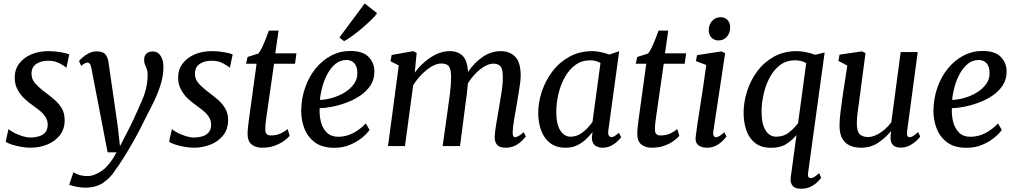

<svg xmlns="http://www.w3.org/2000/svg" viewBox="-20 -874 6084 1149"><path d="M378 -470.5H373.5Q363.5 -481.5 334.5 -496Q305.5 -510.5 269 -510.5Q227 -510.5 199 -492.8Q171 -475 168.5 -438.5Q167 -400 193.5 -371.8Q220 -343.5 255.5 -318Q280.5 -299 306.2 -277Q332 -255 349.5 -225.8Q367 -196.5 367 -155Q367 -101.5 338.2 -64.8Q309.5 -28 262.8 -9Q216 10 161 10Q137 10 106 4.5Q75 -1 49 -9.5Q23 -18 14 -27L30.5 -100H33Q44 -90 66.5 -78.5Q89 -67 115 -59Q141 -51 162.5 -51Q187 -51 210.8 -57.5Q234.5 -64 250 -80.8Q265.5 -97.5 265.5 -128Q265.5 -154 251.5 -175Q237.5 -196 215.8 -213.5Q194 -231 171.5 -247Q151 -260.5 127 -283Q103 -305.5 85.5 -337.2Q68 -369 68 -409.5Q68 -458 94.8 -493.5Q121.5 -529 167 -548.5Q212.5 -568 269 -568Q308.5 -568 345.2 -561.2Q382 -554.5 394.5 -548.5Z M526.5 -468Q522.5 -487 516.8 -493.2Q511 -499.5 503 -499.5Q488.5 -499.5 466 -479L453 -508.5Q457 -514.5 472.2 -528.5Q487.5 -542.5 510 -554.5Q532.5 -566.5 559 -566.5Q596 -566.5 610.8 -548.8Q625.5 -531 629.5 -499.5Q643 -405.5 656.8 -311.2Q670.5 -217 684 -123L698 1L763.5 -126.5Q801 -205.5 832.2 -278.5Q863.5 -351.5 863.5 -427.5Q863.5 -448 858.2 -461.2Q853 -474.5 847.8 -486.8Q842.5 -499 842.5 -516.5Q842.5 -540.5 856.2 -553.2Q870 -566 893 -566Q924.5 -566 941.2 -540Q958 -514 958 -474.5Q958 -419.5 940.5 -365Q923 -310.5 897.5 -259Q872 -207.5 848 -161.5Q816 -94.5 782.5 -35.2Q749 24 719.8 70.2Q690.5 116.5 670 144Q640.5 190.5 597.5 219.8Q554.5 249 489 249Q465 249 436.2 243.2Q407.5 237.5 394 231.5L419.5 156.5Q428 163.5 450.5 171.5Q473 179.5 504.5 179.5Q544.5 179.5 590.2 147.5Q636 115.5 677.5 37.5H624Z M1356 -470.5H1351.5Q1341.5 -481.5 1312.5 -496Q1283.5 -510.5 1247 -510.5Q1205 -510.5 1177 -492.8Q1149 -475 1146.5 -438.5Q1145 -400 1171.5 -371.8Q1198 -343.5 1233.5 -318Q1258.5 -299 1284.2 -277Q1310 -255 1327.5 -225.8Q1345 -196.5 1345 -155Q1345 -101.5 1316.2 -64.8Q1287.5 -28 1240.8 -9Q1194 10 1139 10Q1115 10 1084 4.5Q1053 -1 1027 -9.5Q1001 -18 992 -27L1008.5 -100H1011Q1022 -90 1044.5 -78.5Q1067 -67 1093 -59Q1119 -51 1140.5 -51Q1165 -51 1188.8 -57.5Q1212.5 -64 1228 -80.8Q1243.5 -97.5 1243.5 -128Q1243.5 -154 1229.5 -175Q1215.5 -196 1193.8 -213.5Q1172 -231 1149.5 -247Q1129 -260.5 1105 -283Q1081 -305.5 1063.5 -337.2Q1046 -369 1046 -409.5Q1046 -458 1072.8 -493.5Q1099.5 -529 1145 -548.5Q1190.5 -568 1247 -568Q1286.5 -568 1323.2 -561.2Q1360 -554.5 1372.5 -548.5Z M1574.5 -176Q1571 -151 1569.2 -134.2Q1567.5 -117.5 1567.5 -97.5Q1567.5 -63.5 1600 -63.5Q1636 -63.5 1661 -76Q1686 -88.5 1701.5 -101.5L1713.5 -61Q1701.5 -47 1679 -30.5Q1656.5 -14 1623.5 -2Q1590.5 10 1548 10Q1510 10 1485.8 -9.5Q1461.5 -29 1461.5 -74Q1461.5 -84.5 1463 -102.5Q1464.5 -120.5 1469 -154.5L1515.5 -492.5H1452.5L1461.5 -533L1526 -553.5Q1536.5 -565.5 1548.2 -589.8Q1560 -614 1570.5 -641.5Q1581 -669 1589 -691H1647L1627.5 -555H1754L1745.5 -492.5H1620Z M2191.5 -96.5Q2178 -76 2148 -51Q2118 -26 2075.5 -7.8Q2033 10.5 1981 10.5Q1908 10.5 1864.2 -22.2Q1820.5 -55 1801.2 -106.2Q1782 -157.5 1782.5 -213Q1783.5 -285 1806 -349.5Q1828.5 -414 1868.2 -463.2Q1908 -512.5 1961.2 -540.8Q2014.5 -569 2077 -569Q2150.5 -569 2185.2 -533.8Q2220 -498.5 2220.5 -447Q2221 -400 2197.8 -364Q2174.5 -328 2136.5 -302.2Q2098.5 -276.5 2054 -260Q2009.5 -243.5 1967 -235.2Q1924.5 -227 1893 -226.5Q1890.5 -184.5 1900.5 -145Q1910.5 -105.5 1935.8 -80.5Q1961 -55.5 2004.5 -55.5Q2050.5 -55.5 2092.8 -77.2Q2135 -99 2169 -135.5ZM2053 -515Q2016.5 -515 1988.2 -492Q1960 -469 1940.2 -432.8Q1920.5 -396.5 1909 -354.8Q1897.5 -313 1894.5 -276Q1928.5 -277 1967.5 -288Q2006.5 -299 2041 -319.8Q2075.5 -340.5 2097.2 -370Q2119 -399.5 2118.5 -437.5Q2118 -476 2100.5 -495.5Q2083 -515 2053 -515ZM2011 -649.5 2162.5 -853.5 2236.5 -795Q2229.5 -782.5 2206.2 -759.5Q2183 -736.5 2152.2 -710Q2121.5 -683.5 2091 -661Q2060.5 -638.5 2039 -627.5Z M2473.5 -557.5 2462 -439Q2487 -474 2520.8 -503.2Q2554.5 -532.5 2593 -550.2Q2631.5 -568 2670.5 -568Q2722 -568 2749.5 -539Q2777 -510 2781 -443.5Q2817 -498 2868 -533Q2919 -568 2977 -568Q3029.5 -568 3062.8 -534.8Q3096 -501.5 3096 -422Q3096 -401.5 3092 -371.2Q3088 -341 3082.2 -308Q3076.5 -275 3072 -247Q3065 -209 3057.5 -164.2Q3050 -119.5 3048 -85.5Q3046.5 -53 3062 -53Q3081 -53 3114 -83L3126.5 -57Q3121.5 -50 3105.8 -33.8Q3090 -17.5 3064.8 -3.8Q3039.5 10 3007 10Q2968 10 2954 -8Q2940 -26 2940.5 -55Q2941.5 -86 2949.8 -133Q2958 -180 2965 -222.5Q2971.5 -263.5 2980.5 -316.2Q2989.5 -369 2989 -413.5Q2989 -460.5 2975.2 -476.8Q2961.5 -493 2932.5 -493Q2896.5 -493 2854 -459.5Q2811.5 -426 2780 -375Q2777.5 -344 2773.5 -310Q2769.5 -276 2765 -247L2733 0H2629L2660 -220.5Q2666 -262.5 2672.8 -315.8Q2679.5 -369 2679.5 -412.5Q2679 -461.5 2665.8 -477.8Q2652.5 -494 2619.5 -494Q2594 -494 2563.5 -476.2Q2533 -458.5 2503.8 -428.8Q2474.5 -399 2452.5 -363.5L2403.5 0H2302L2366.5 -482.5L2317 -507.5L2324 -545L2452.5 -568Z M3620.5 -93.5Q3617.5 -70 3624.2 -61.5Q3631 -53 3639.5 -53Q3654.5 -53 3683.5 -79.5L3697.5 -53.5Q3693.5 -46.5 3678.2 -31.2Q3663 -16 3639.2 -3Q3615.5 10 3585.5 10Q3557 10 3539.2 -5Q3521.5 -20 3522 -53.5L3526 -83.5Q3508 -61 3485.2 -39.5Q3462.5 -18 3432.8 -4Q3403 10 3364.5 10Q3309 10 3272.8 -17.5Q3236.5 -45 3218.8 -92.2Q3201 -139.5 3201 -198Q3201 -260 3222.2 -325Q3243.5 -390 3284.8 -445.2Q3326 -500.5 3386.8 -534.2Q3447.5 -568 3526 -568Q3549 -568 3577.2 -561.8Q3605.5 -555.5 3626.5 -547.5L3685.5 -567.5ZM3573.5 -497Q3547 -513 3511.5 -513Q3461 -513 3423.2 -485.2Q3385.5 -457.5 3360 -411.8Q3334.5 -366 3321.8 -311.2Q3309 -256.5 3309 -203.5Q3309 -131.5 3332.8 -93.8Q3356.5 -56 3394.5 -56Q3424.5 -56 3449.2 -70.5Q3474 -85 3493 -105.2Q3512 -125.5 3525.5 -143.5Z M3906.5 -176Q3903 -151 3901.2 -134.2Q3899.5 -117.5 3899.5 -97.5Q3899.5 -63.5 3932 -63.5Q3968 -63.5 3993 -76Q4018 -88.5 4033.5 -101.5L4045.5 -61Q4033.5 -47 4011 -30.5Q3988.5 -14 3955.5 -2Q3922.5 10 3880 10Q3842 10 3817.8 -9.5Q3793.5 -29 3793.5 -74Q3793.5 -84.5 3795 -102.5Q3796.5 -120.5 3801 -154.5L3847.5 -492.5H3784.5L3793.5 -533L3858 -553.5Q3868.5 -565.5 3880.2 -589.8Q3892 -614 3902.5 -641.5Q3913 -669 3921 -691H3979L3959.5 -555H4086L4077.5 -492.5H3952Z M4211 10Q4177.5 10 4158.5 -5.5Q4139.5 -21 4143 -53.5Q4145.5 -78.5 4152.8 -126.2Q4160 -174 4169.5 -234.5Q4179 -295 4188.8 -360Q4198.5 -425 4206.5 -485L4144.5 -508.5L4151.5 -544L4297 -566.5L4319.5 -556L4249 -89Q4246 -71 4250.8 -62Q4255.5 -53 4264 -53Q4274 -53 4285.5 -59.8Q4297 -66.5 4314.5 -83L4327.5 -57Q4322.5 -50 4307.2 -33.8Q4292 -17.5 4267.5 -3.8Q4243 10 4211 10ZM4279.5 -632Q4254 -632 4237.2 -649.5Q4220.5 -667 4221.5 -695.5Q4222 -728 4242.2 -749.5Q4262.5 -771 4292.5 -771Q4318.5 -771 4334 -754Q4349.5 -737 4349.5 -711Q4349.5 -676 4329.8 -654Q4310 -632 4279.5 -632Z M4815.5 163.5Q4812 192 4832.5 192Q4851 192 4881.5 162L4894.5 189.5Q4890.5 195.5 4875.5 211.5Q4860.5 227.5 4835 241.5Q4809.5 255.5 4773 255.5Q4737 255.5 4722.5 237Q4708 218.5 4712 187.5L4746.5 -65.5Q4719 -33.5 4684.2 -11.5Q4649.5 10.5 4594.5 10.5Q4536.5 10.5 4500.2 -17.2Q4464 -45 4447 -92.5Q4430 -140 4430 -199Q4430 -261.5 4450.2 -326.2Q4470.5 -391 4510.5 -445.8Q4550.5 -500.5 4610.2 -534.2Q4670 -568 4749 -568Q4776.5 -568 4807 -561.2Q4837.5 -554.5 4858 -546L4915 -560ZM4804.5 -496Q4790 -505.5 4772.8 -509.2Q4755.5 -513 4737.5 -513Q4685 -513 4647.2 -484Q4609.5 -455 4585.2 -408.5Q4561 -362 4549.2 -308.2Q4537.5 -254.5 4537.5 -205Q4537.5 -133 4561.2 -94.5Q4585 -56 4625 -56Q4670 -56 4701.8 -81.5Q4733.5 -107 4756 -137Z M5131 10Q5097 10 5068.2 -2Q5039.5 -14 5022 -42.2Q5004.5 -70.5 5004 -120.5Q5004 -155 5009.8 -202.8Q5015.5 -250.5 5022 -294.5L5050.5 -481.5L4997.5 -509.5L5004 -547L5138.5 -566.5L5159.5 -556L5124.5 -290.5Q5119 -247 5113.2 -208.2Q5107.5 -169.5 5107.5 -136.5Q5107.5 -87.5 5125.2 -70.8Q5143 -54 5174 -54Q5199.5 -54 5225.8 -67Q5252 -80 5275 -100Q5298 -120 5314 -142L5370 -562.5H5472L5408.5 -89.5Q5403.5 -53 5423.5 -53Q5433 -53 5444.5 -60Q5456 -67 5474.5 -83.5L5487 -57Q5483 -50 5466.8 -34Q5450.5 -18 5425.5 -4.2Q5400.5 9.5 5369.5 9.5Q5338.5 9.5 5323 -7.2Q5307.5 -24 5309.5 -52.5Q5309 -56 5310.2 -66.8Q5311.5 -77.5 5312.5 -87L5311 -88Q5282 -52 5237.2 -21Q5192.5 10 5131 10Z M5975 -96.5Q5961.5 -76 5931.5 -51Q5901.5 -26 5859 -7.8Q5816.5 10.5 5764.5 10.5Q5691.5 10.5 5647.8 -22.2Q5604 -55 5584.8 -106.2Q5565.5 -157.5 5566 -213Q5567 -285 5589.5 -349.5Q5612 -414 5651.8 -463.2Q5691.5 -512.5 5744.8 -540.8Q5798 -569 5860.5 -569Q5934 -569 5968.8 -533.8Q6003.5 -498.5 6004 -447Q6004.5 -400 5981.2 -364Q5958 -328 5920 -302.2Q5882 -276.5 5837.5 -260Q5793 -243.5 5750.5 -235.2Q5708 -227 5676.5 -226.5Q5674 -184.5 5684 -145Q5694 -105.5 5719.2 -80.5Q5744.5 -55.5 5788 -55.5Q5834 -55.5 5876.2 -77.2Q5918.5 -99 5952.5 -135.5ZM5836.5 -515Q5800 -515 5771.8 -492Q5743.5 -469 5723.8 -432.8Q5704 -396.5 5692.5 -354.8Q5681 -313 5678 -276Q5712 -277 5751 -288Q5790 -299 5824.5 -319.8Q5859 -340.5 5880.8 -370Q5902.5 -399.5 5902 -437.5Q5901.5 -476 5884 -495.5Q5866.5 -515 5836.5 -515Z"/></svg>

Font: Merriweather
Style: Italic
Weight: 400
Italic angle: -7.8°
Designer: Eben Sorkin
Foundry: Eben Sorkin
Version: Version 2.100